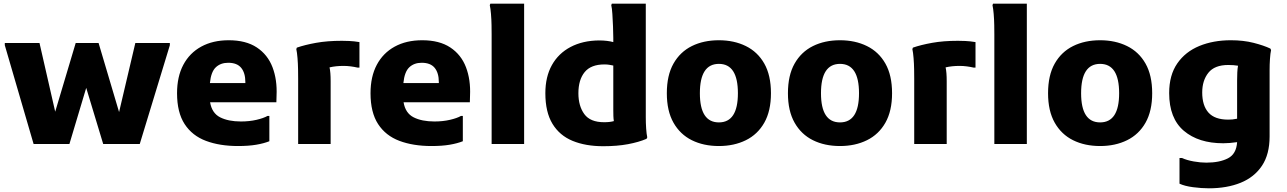

<svg xmlns="http://www.w3.org/2000/svg" viewBox="-20 -780 6973 1040"><path d="M162 0 6 -535V-547H194L279 -175L390 -547H514L625 -173L713 -547H900V-535L737 0H539L447 -304L356 0Z M1269 11Q1170 11 1095.5 -17Q1021 -45 980 -108Q939 -171 939 -275Q939 -365 973 -429Q1007 -493 1070 -527.5Q1133 -562 1219 -562Q1312 -562 1371 -523Q1430 -484 1456 -416Q1482 -348 1478 -262L1477 -226H1118Q1128 -167 1172.5 -144.5Q1217 -122 1285 -122Q1331 -122 1369.5 -131Q1408 -140 1429 -152H1439V-15Q1409 -3 1367.5 4Q1326 11 1269 11ZM1216 -440Q1175 -440 1149 -415.5Q1123 -391 1117 -330H1309V-335Q1309 -385 1286.5 -412.5Q1264 -440 1216 -440Z M1595 0V-352Q1595 -372 1594.5 -403.5Q1594 -435 1591.5 -465.5Q1589 -496 1585 -514L1588 -522Q1631 -537 1692 -548Q1753 -559 1832 -559Q1847 -559 1872 -558Q1897 -557 1927 -552V-414H1916Q1899 -418 1879.5 -420.5Q1860 -423 1841 -423Q1799 -423 1765 -415Q1771 -389 1771 -340V0Z M2317 11Q2218 11 2143.5 -17Q2069 -45 2028 -108Q1987 -171 1987 -275Q1987 -365 2021 -429Q2055 -493 2118 -527.5Q2181 -562 2267 -562Q2360 -562 2419 -523Q2478 -484 2504 -416Q2530 -348 2526 -262L2525 -226H2166Q2176 -167 2220.5 -144.5Q2265 -122 2333 -122Q2379 -122 2417.5 -131Q2456 -140 2477 -152H2487V-15Q2457 -3 2415.5 4Q2374 11 2317 11ZM2264 -440Q2223 -440 2197 -415.5Q2171 -391 2165 -330H2357V-335Q2357 -385 2334.5 -412.5Q2312 -440 2264 -440Z M2643 0V-594Q2643 -614 2642.5 -644Q2642 -674 2639.5 -704Q2637 -734 2633 -752L2636 -760H2819V0Z M3247 12Q3152 12 3081.5 -17Q3011 -46 2972.5 -109.5Q2934 -173 2934 -275Q2934 -364 2969.5 -427.5Q3005 -491 3070.5 -525.5Q3136 -560 3224 -561Q3248 -561 3268 -558.5Q3288 -556 3302 -552V-575Q3302 -601 3300.5 -636.5Q3299 -672 3297 -704Q3295 -736 3291 -752L3294 -760H3478V-194Q3478 -174 3478 -144Q3478 -114 3480 -84Q3482 -54 3486 -36L3482 -28Q3440 -10 3381.5 1Q3323 12 3247 12ZM3113 -275Q3113 -206 3145 -162Q3177 -118 3252 -118Q3269 -118 3281.5 -119.5Q3294 -121 3305 -124Q3303 -137 3302.5 -151.5Q3302 -166 3302 -183V-425Q3292 -427 3280.5 -429Q3269 -431 3254 -431Q3181 -431 3147 -389.5Q3113 -348 3113 -275Z M3592 -275Q3592 -372 3628 -435.5Q3664 -499 3727.5 -530.5Q3791 -562 3874 -562Q3956 -562 4020 -530.5Q4084 -499 4120 -435.5Q4156 -372 4156 -275Q4156 -179 4120 -115.5Q4084 -52 4020 -20.5Q3956 11 3874 11Q3791 11 3727.5 -20.5Q3664 -52 3628 -115.5Q3592 -179 3592 -275ZM3771 -275Q3771 -117 3874 -117Q3977 -117 3977 -275Q3977 -434 3874 -434Q3771 -434 3771 -275Z M4248 -275Q4248 -372 4284 -435.5Q4320 -499 4383.5 -530.5Q4447 -562 4530 -562Q4612 -562 4676 -530.5Q4740 -499 4776 -435.5Q4812 -372 4812 -275Q4812 -179 4776 -115.5Q4740 -52 4676 -20.5Q4612 11 4530 11Q4447 11 4383.5 -20.5Q4320 -52 4284 -115.5Q4248 -179 4248 -275ZM4427 -275Q4427 -117 4530 -117Q4633 -117 4633 -275Q4633 -434 4530 -434Q4427 -434 4427 -275Z M4932 0V-352Q4932 -372 4931.5 -403.5Q4931 -435 4928.5 -465.5Q4926 -496 4922 -514L4925 -522Q4968 -537 5029 -548Q5090 -559 5169 -559Q5184 -559 5209 -558Q5234 -557 5264 -552V-414H5253Q5236 -418 5216.5 -420.5Q5197 -423 5178 -423Q5136 -423 5102 -415Q5108 -389 5108 -340V0Z M5366 0V-594Q5366 -614 5365.5 -644Q5365 -674 5362.5 -704Q5360 -734 5356 -752L5359 -760H5542V0Z M5657 -275Q5657 -372 5693 -435.5Q5729 -499 5792.5 -530.5Q5856 -562 5939 -562Q6021 -562 6085 -530.5Q6149 -499 6185 -435.5Q6221 -372 6221 -275Q6221 -179 6185 -115.5Q6149 -52 6085 -20.5Q6021 11 5939 11Q5856 11 5792.5 -20.5Q5729 -52 5693 -115.5Q5657 -179 5657 -275ZM5836 -275Q5836 -117 5939 -117Q6042 -117 6042 -275Q6042 -434 5939 -434Q5836 -434 5836 -275Z M6528 240Q6488 240 6442.5 234Q6397 228 6369 215V76H6383Q6409 88 6446 94.5Q6483 101 6514 101Q6586 101 6631.5 77.5Q6677 54 6681 -10Q6659 -7 6641 -5.5Q6623 -4 6606 -4Q6472 -4 6392.5 -71.5Q6313 -139 6313 -276Q6313 -373 6357 -436.5Q6401 -500 6476.5 -531Q6552 -562 6647 -562Q6715 -562 6770 -548Q6825 -534 6861 -517L6865 -509Q6861 -491 6859 -461Q6857 -431 6857 -400Q6857 -369 6857 -348V-41Q6857 56 6815.5 118Q6774 180 6700 210Q6626 240 6528 240ZM6492 -279Q6492 -208 6526 -170Q6560 -132 6633 -132Q6644 -132 6655.5 -133Q6667 -134 6681 -137V-344Q6681 -367 6682 -387.5Q6683 -408 6686 -424Q6675 -426 6661 -427Q6647 -428 6633 -428Q6559 -428 6525.5 -386Q6492 -344 6492 -279Z"/></svg>

Font: Kufam
Style: Bold
Weight: 700
Designer: Wael Morcos, Artur Schmal
Foundry: Original Type
Version: Version 1.300; ttfautohint (v1.8.3)